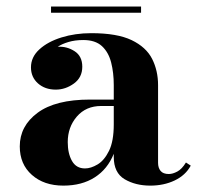

<svg xmlns="http://www.w3.org/2000/svg" viewBox="-20 -572 626 602"><path d="M140 -551.5H422.3V-532H140ZM262.2 -259.8H336.7V-304.9Q336.7 -344 328.5 -376.1Q320.3 -408.2 299.6 -427.4Q278.8 -446.5 241.2 -446.5Q215.3 -446.5 194.6 -440.3Q173.8 -434.1 161.1 -425.3Q189 -427.2 213.5 -411.7Q238 -396.2 238 -362.8Q238 -329.1 211.7 -310.1Q185.3 -291 154.8 -291Q121.1 -291 99.1 -310.5Q77.1 -330.1 77.1 -360.8Q77.1 -393.1 103.4 -417.1Q129.6 -441.2 172.7 -454.6Q215.8 -468 266.4 -468Q347.2 -468 392.7 -446.2Q438.2 -424.3 456.9 -387.5Q475.6 -350.6 475.6 -304.9V-61.5Q475.6 -45.7 483.6 -36Q491.7 -26.4 509.3 -26.4Q521.5 -26.4 535.9 -34.1Q550.3 -41.7 563 -62.5L578.1 -52.7Q561.8 -22.5 527.7 -6.2Q493.7 10 451.2 10Q404.8 10 370.7 -10.1Q336.7 -30.3 336.7 -80.1V-89.8Q317.4 -41.7 277 -15.9Q236.6 10 178.7 10Q117.9 10 80 -23.6Q42 -57.1 42 -113Q42 -177 97.9 -218.4Q153.8 -259.8 262.2 -259.8ZM246.6 -43.9Q264.9 -43.9 285.9 -56.4Q306.9 -68.8 321.8 -99Q336.7 -129.2 336.7 -182.1V-239.7H297.4Q249.5 -239.7 220.9 -206.5Q192.4 -173.3 192.4 -126.5Q192.4 -90.8 205.7 -67.4Q219 -43.9 246.6 -43.9Z"/></svg>

Font: Bodoni* 11
Style: Bold
Weight: 700
Version: Version 2.000; ttfautohint (v1.8.1)